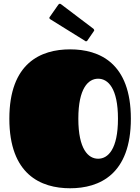

<svg xmlns="http://www.w3.org/2000/svg" viewBox="-20 -988 750 1027"><path d="M355 19C512 19 680 -55 680 -353C680 -651 512 -724 355 -724C198 -724 30 -651 30 -353C30 -55 198 19 355 19ZM399 -353C399 -516 452 -567 505 -567C558 -567 611 -516 611 -353C611 -190 558 -139 505 -139C452 -139 399 -190 399 -353ZM434 -770C436 -768 438 -767 440 -767C443 -767 446 -768 448 -772L481 -820C483 -822 484 -825 484 -826C484 -829 482 -831 480 -834L307 -965C304 -967 302 -968 300 -968C297 -968 295 -966 292 -963L248 -900C245 -897 244 -894 244 -892C244 -889 246 -887 249 -885Z"/></svg>

Font: Fascinate
Style: Regular
Weight: 900
Designer: Astigmatic (AOETI)
Foundry: Astigmatic (AOETI)
Version: Version 1.000